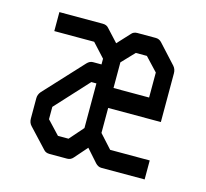

<svg xmlns="http://www.w3.org/2000/svg" viewBox="-71 -555 629 586"><g transform="rotate(15 243.0 -262.0)"><path d="M214 -294H198L102.5 -190V-151L142 -109H175.5L214 -153ZM214 -354V-372L174.5 -415H48.5V-475H185.5Q198 -475 204.5 -467L240.5 -428L276.5 -467Q283 -475 295 -475H353Q364 -475 371.5 -467L426.5 -407Q434.5 -398 434.5 -385V-231H268V-152L307 -109H432V-49H295Q285 -49 276.5 -58L241 -98L206 -58Q198.5 -49 187 -49H131.5Q119 -49 112.5 -57L56.5 -117Q48.5 -125.5 48.5 -139V-203Q48.5 -214.5 56.5 -224L168.5 -345Q177 -354 187 -354ZM268 -294H380.5V-373L341 -415H306L268 -375Z"/></g></svg>

Font: 3270 Nerd Font Mono SemCond
Style: Regular
Weight: 400
Monospace: yes
Version: Version 3.0.1;Nerd Fonts 3.1.1